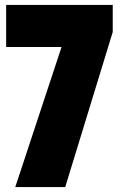

<svg xmlns="http://www.w3.org/2000/svg" viewBox="-20 -760 506 780"><path d="M42 0 230 -569H5V-740H438V-630L245 0Z"/></svg>

Font: Encode Sans Condensed Black
Style: Regular
Weight: 900
Width: 3
Designer: Multiple Designers
Foundry: Impallari Type
Version: Version 3.000; ttfautohint (v1.8.3) -l 8 -r 50 -G 200 -x 14 